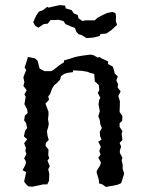

<svg xmlns="http://www.w3.org/2000/svg" viewBox="-20 -726 580 756"><path d="M77 -460 86 -488 90 -502 118 -496 128 -487 136 -456 155 -446H182L192 -452L215 -470L232 -481V-488L259 -496L274 -501L287 -504L305 -507L337 -511L347 -509L366 -499L371 -502L380 -496L406 -484L405 -474L424 -464L429 -449L432 -436L444 -425L438 -410L445 -394L443 -382L455 -366L446 -348L452 -328V-319L451 -285L462 -269L461 -250L451 -241V-226L462 -210L459 -199L462 -175L451 -163L457 -149L452 -133V-124L462 -105L459 -94L463 -79V-61L469 -43L461 -17L457 -5L444 1L431 4L397 10L383 0L370 -4L369 -18L360 -49L363 -57L375 -76L377 -87L367 -105L376 -117L371 -132L377 -148L367 -168L380 -176L374 -190L373 -208L381 -222L375 -236L373 -253L367 -268L373 -288L368 -315L370 -331L375 -341L365 -360L371 -372L369 -391L353 -406L352 -423L351 -435L334 -439L326 -443L303 -447L268 -449L267 -442L245 -439L233 -435L220 -426L217 -413L206 -401L193 -390L185 -377L177 -355L170 -347L173 -333L159 -318L171 -286V-274L169 -257L172 -239L170 -226L165 -210L167 -192L172 -175L161 -164L159 -152L171 -137L170 -115L174 -103L167 -94L176 -71L170 -60L174 -41L173 -14L166 0H149L137 3L108 9L92 8L84 1L75 -11L83 -48L69 -56L81 -79L82 -91L75 -102L84 -120L80 -131L82 -144L75 -162L87 -178L74 -189L79 -212L87 -222L82 -243L75 -252L78 -271L89 -281L87 -295L76 -316L78 -326L81 -346L76 -354L85 -371L72 -388L76 -402L72 -422L74 -427L83 -450ZM281 -600 275 -616 259 -622 238 -631 230 -643 211 -648 194 -647H179L168 -633L152 -631L131 -617L118 -625L111 -639L122 -664L133 -680L149 -686L166 -699L172 -696L188 -700L216 -706L236 -704L239 -693L262 -686L271 -673L286 -667L289 -654L305 -643L316 -646H353L364 -656L375 -662L387 -668L402 -675L423 -679L435 -674L437 -661L436 -643L441 -628L430 -618L417 -606L413 -604L399 -594L376 -592L372 -584L347 -578L321 -576L301 -588L290 -591Z"/></svg>

Font: Winky Rough Light
Style: Regular
Weight: 300
Designer: Simon Atzbach
Foundry: typofactur
Version: Version 1.206; ttfautohint (v1.8.4.7-5d5b)